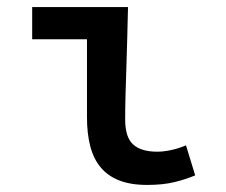

<svg xmlns="http://www.w3.org/2000/svg" viewBox="-20 -511 640 543"><path d="M396 12Q349 12 316.5 -1Q284 -14 264 -38.5Q244 -63 235 -98.5Q226 -134 226 -179V-400H71V-491H342Q341 -451 340 -408.5Q339 -366 337.5 -324Q336 -282 335 -243Q334 -204 334 -173Q334 -123 356.5 -102.5Q379 -82 425 -82Q442 -82 463.5 -86.5Q485 -91 506 -100L532 -15Q506 -4 473.5 4Q441 12 396 12Z"/></svg>

Font: Source Code Pro Semibold
Style: Regular
Weight: 600
Monospace: yes
Designer: Paul D. Hunt, Teo Tuominen
Foundry: Adobe Systems Incorporated
Version: Version 2.030;PS 1.000;hotconv 16.6.51;makeotf.lib2.5.65220